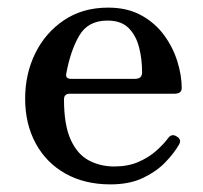

<svg xmlns="http://www.w3.org/2000/svg" viewBox="-20 -472 534 504"><path d="M270 12Q202 12 151.5 -16.5Q101 -45 73.5 -96Q46 -147 46 -213Q46 -278 72.5 -332Q99 -386 148 -419Q197 -452 264 -452Q314 -452 350.5 -432Q387 -412 410.5 -380Q434 -348 445.5 -311Q457 -274 457 -241Q457 -226 438 -226H163Q148 -226 148 -211Q148 -144 165.5 -105.5Q183 -67 213 -51Q243 -35 280 -35Q316 -35 343.5 -47Q371 -59 390.5 -76.5Q410 -94 421 -109Q431 -123 445 -113Q458 -105 449 -91Q437 -70 414 -46Q391 -22 355.5 -5Q320 12 270 12ZM167 -265H334Q353 -265 353 -282Q353 -317 345 -348Q337 -379 317.5 -398.5Q298 -418 262 -418Q211 -418 188 -378.5Q165 -339 154 -279Q151 -265 167 -265Z"/></svg>

Font: Zen Old Mincho Medium
Style: Regular
Weight: 500
Designer: Yoshimichi Ohira
Foundry: Positype
Version: Version 1.500